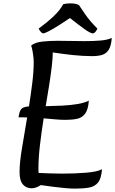

<svg xmlns="http://www.w3.org/2000/svg" viewBox="-20 -1109 683 1139"><path d="M424 10Q402 10 367.5 7Q333 4 295 -1Q257 -6 222 -11Q207 -1 193 3.5Q179 8 168 8Q136 8 116 -14.5Q96 -37 96 -89Q96 -144 110.5 -230.5Q125 -317 141 -412Q129 -413 116.5 -413Q104 -413 90 -413Q95 -448 105.5 -461.5Q116 -475 152 -478Q163 -549 171.5 -617Q180 -685 180 -741Q180 -762 175.5 -791.5Q171 -821 165 -839Q188 -858 232.5 -862.5Q277 -867 321 -867Q360 -867 401.5 -866Q443 -865 483 -865Q533 -865 575.5 -868.5Q618 -872 643 -884Q640 -839 626 -815.5Q612 -792 587.5 -784Q563 -776 528 -776Q472 -776 411.5 -782.5Q351 -789 293 -798Q293 -764 287 -713.5Q281 -663 271.5 -602.5Q262 -542 251 -479Q302 -480 351 -482.5Q400 -485 441 -492Q482 -499 507 -512Q503 -458 484.5 -434Q466 -410 436.5 -404Q407 -398 369 -398Q338 -398 307 -401Q276 -404 239 -407Q226 -325 217 -248Q208 -171 208 -112Q208 -105 208 -97.5Q208 -90 209 -83Q240 -82 275 -80.5Q310 -79 347 -79Q425 -79 491 -84.5Q557 -90 585 -105Q581 -50 561.5 -26Q542 -2 507.5 4Q473 10 424 10ZM236 -911Q225 -911 209 -939Q264 -980 292 -1006.5Q320 -1033 333.5 -1051Q347 -1069 355 -1084Q372 -1089 398 -1089Q413 -1089 427 -1086.5Q441 -1084 449 -1078Q456 -1068 483.5 -1027Q511 -986 558 -939Q544 -911 531 -911Q517 -911 482.5 -935.5Q448 -960 395 -1002Q363 -980 329.5 -959Q296 -938 270.5 -924.5Q245 -911 236 -911Z"/></svg>

Font: Paprika
Style: Regular
Weight: 400
Designer: Eduardo Rodriguez Tunni
Foundry: Eduardo Rodriguez Tunni
Version: Version 1.010; ttfautohint (v1.8.3)